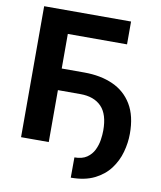

<svg xmlns="http://www.w3.org/2000/svg" viewBox="-96 -803 878 1050"><g transform="rotate(10 343.0 -278.0)"><path d="M545.8 -727.3V-600.5H217V0H63.2V-727.3ZM196.7 -288.4V-408.4H342.3Q433.2 -408.4 501.6 -377.8Q570 -347.3 608.1 -283.7Q646.3 -220.2 646 -121.4Q646 -71 631.7 -19.4Q617.5 32.3 585.2 75.3Q552.9 118.3 499.8 144.5Q446.7 170.8 369.3 170.8L369.7 58.2Q412.3 58.2 438.2 40.5Q464.1 22.7 477.5 -4.6Q490.8 -32 495.2 -61.1Q499.6 -90.2 499.6 -112.9Q500 -203.8 458.8 -246.1Q417.6 -288.4 342.3 -288.4Z"/></g></svg>

Font: Inter UI
Style: Bold
Weight: 700
Designer: Rasmus Andersson
Foundry: rsms
Version: 3.2;8d6f07862